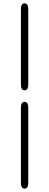

<svg xmlns="http://www.w3.org/2000/svg" viewBox="-20 -851 294 1148"><path d="M127 277Q105 277 105 241V-206Q105 -242 127 -242Q149 -242 149 -206V241Q149 277 127 277ZM127 -311Q105 -311 105 -347V-795Q105 -831 127 -831Q149 -831 149 -795V-347Q149 -311 127 -311Z"/></svg>

Font: Resource Han Rounded KR Light
Style: Regular
Weight: 300
Designer: Cyano Hao (round all glyphs); Ryoko NISHIZUKA 西塚涼子 (kana, bopomofo & ideographs); Paul D. Hunt (Latin, Greek & Cyrillic)
Foundry: Cyano Hao
Version: 0.990